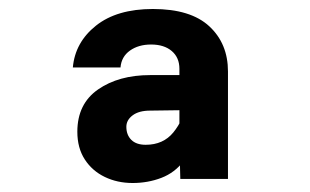

<svg xmlns="http://www.w3.org/2000/svg" viewBox="-20 -728 690 427"><path d="M381 -330 379 -409V-575Q379 -600 362 -614.5Q345 -629 316 -629Q288 -629 269 -615.5Q250 -602 248 -578H142Q147 -634 193.5 -671Q240 -708 320 -708Q404 -708 445.5 -669.5Q487 -631 487 -569V-330ZM275 -321Q241 -321 213 -334.5Q185 -348 168.5 -373.5Q152 -399 152 -435Q152 -497 198 -529Q244 -561 314 -561H388V-483L314 -482Q289 -482 275 -471.5Q261 -461 261 -446Q261 -428 272 -417Q283 -406 304 -406Q343 -406 365.5 -433.5Q388 -461 398 -504L414 -441Q409 -397 389 -370.5Q369 -344 339 -332.5Q309 -321 275 -321Z"/></svg>

Font: Azeret Mono Thin
Style: Regular
Weight: 100
Designer: Martin Vácha
Foundry: Displaay
Version: Version 1.002